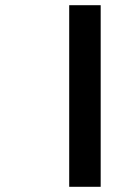

<svg xmlns="http://www.w3.org/2000/svg" viewBox="-20 -718 501 738"><path d="M246 -698H367V0H246Z"/></svg>

Font: IBM Plex Sans Devanagari SemiBold
Style: Regular
Weight: 600
Designer: Mike Abbink, Paul van der Laan, Pieter van Rosmalen, Erin McLaughlin
Foundry: Bold Monday
Version: Version 1.1